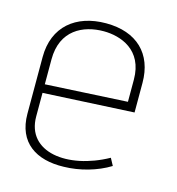

<svg xmlns="http://www.w3.org/2000/svg" viewBox="-84 -584 619 670"><g transform="rotate(15 225.0 -249.0)"><path d="M356 -61C219 15 67 -4 67 -133V-218L395 -235V-342C395 -447 330 -510 219 -510C110 -510 35 -449 35 -339V-134C35 -30 106 15 205 12C262 11 323 -6 370 -35ZM363 -265 67 -249V-339C67 -445 144 -481 218 -481C279 -481 363 -453 363 -345Z"/></g></svg>

Font: Advent Pro
Style: ExtraLight
Weight: 250
Designer: Andreas Kalpakidis
Foundry: Andreas Kalpakidis
Version: Version 2.002 2007